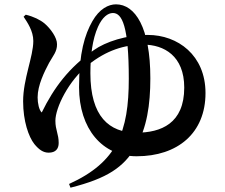

<svg xmlns="http://www.w3.org/2000/svg" viewBox="-20 -795 1040 886"><path d="M298.7 53.9 305.3 71.1C474.6 28.2 551 -22.6 607.4 -119.1C657.5 -204 673.8 -311 673.8 -434.1C673.8 -668 603.7 -775 515.2 -775C480.9 -775 438.9 -754.6 406.2 -697C371.5 -636 344.8 -551.4 344.8 -392.6C344.8 -200.6 452.4 -73.9 610.4 -73.9C799.6 -73.9 928.3 -180.5 928.3 -365.7C928.3 -540.4 800.2 -633.8 662.2 -633.8C563.2 -633.8 467 -602.1 413.2 -563.9C298.4 -483.1 229.6 -392 172.6 -275.9C160.3 -287 153.6 -318.4 153.6 -345.6C153.6 -401.5 184.8 -464 206.5 -504.9C224.2 -536.8 243.8 -557.2 243.1 -590.8C243.8 -621 213.2 -663.1 186 -686.4C165.4 -703.5 135.6 -718.3 98.8 -727.2L88.9 -717.9C105.8 -692.3 133.7 -652.3 133.7 -606C133.7 -533.9 86.7 -430.6 86.7 -327.6C86.7 -235.7 112.2 -163.6 138.5 -130.3C159.9 -104.2 179.6 -90.5 204.5 -90.5C236.5 -90.5 250.8 -108 250.8 -135.1C250.8 -177.6 235.6 -194.1 235.6 -238C235.6 -297.2 295.9 -423.2 389.2 -497.2C469.7 -561.2 552.7 -589.2 642.4 -589C736 -588.7 830.2 -537.7 830.2 -390.8C830.2 -224.7 722.4 -182.7 609.9 -182.7C483.3 -182.7 397.1 -258 397.1 -456.9C397.1 -536.6 406.2 -613.9 432.5 -672C452.2 -715.1 477.3 -735 501.1 -735C543.1 -735 574.3 -675 574.3 -431.9C574.3 -187.7 521.2 -46.9 298.7 53.9Z"/></svg>

Font: Source Han Serif CN VF
Style: Regular
Weight: 250
Designer: Ryoko NISHIZUKA 西塚涼子 (kana & ideographs); Frank Grießhammer (Latin, Greek & Cyrillic); Wenlong ZHANG 张文龙 (bopomofo); San
Foundry: Adobe
Version: Version 2.002;hotconv 1.1.0;makeotfexe 2.6.0